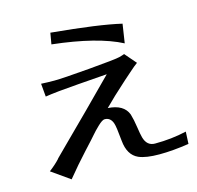

<svg xmlns="http://www.w3.org/2000/svg" viewBox="-105 -764 962 939"><g transform="rotate(-15 376.0 -294.0)"><path d="M51.8 0Q84 -24.4 106.4 -48.8V-49.8L146.5 -89.8Q175.8 -119.1 215.3 -158.2Q254.9 -197.3 297.4 -239.7Q339.8 -282.2 378.4 -321.3Q417 -360.4 443.4 -386.7Q407.2 -383.8 294.4 -375.5Q181.6 -367.2 127 -358.4L121.1 -424.8Q155.3 -422.9 188.5 -422.9Q228.5 -422.9 366.7 -434.6Q504.9 -446.3 524.4 -451.7Q543.9 -457 550.8 -460L600.6 -402.3Q583 -389.6 562.5 -371.1Q542 -352.5 522.5 -335.9Q446.3 -267.6 405.3 -225.6Q485.4 -220.7 505.9 -166Q514.6 -136.7 520 -99.1Q525.4 -61.5 530.3 -43.9Q543 2 584 2Q668 2 744.1 -15.6L741.2 45.9Q659.2 58.6 591.3 58.6Q523.4 58.6 487.3 43Q436.5 20.5 429.7 -53.2Q422.9 -127 417 -143.6Q406.2 -176.8 376 -176.8Q364.3 -176.8 340.8 -154.3Q317.4 -131.8 305.7 -117.7Q293.9 -103.5 245.1 -50.8Q196.3 2 144.5 65.4ZM219.7 -597.7 229.5 -654.3Q471.7 -631.8 582 -605.5L567.4 -509.8Q447.3 -572.3 219.7 -597.7Z"/></g></svg>

Font: GenEi LateMin P v2
Style: Medium
Weight: 500
Designer: o_tamon (Modified)
Foundry: o_tamon / Adobe Systems Incorporated / FONT 910 / Philipp H. Poll
Version: Version 2.1;Original Version 1.004